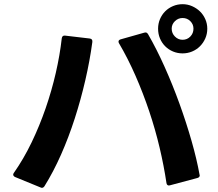

<svg xmlns="http://www.w3.org/2000/svg" viewBox="-20 -881 1040 917"><path d="M787 5Q777 5 775 -7Q763 -88 742.5 -175Q722 -262 693 -348.5Q664 -435 627.5 -518.5Q591 -602 548 -675Q546 -679 546 -682Q546 -690 556 -693L669 -725Q671 -725 672 -725.5Q673 -726 675 -726Q682 -726 687 -718Q728 -647 766.5 -561Q805 -475 837.5 -385Q870 -295 895 -207.5Q920 -120 933 -47Q934 -46 934 -44Q934 -34 923 -31L792 4Q790 4 789 4.5Q788 5 787 5ZM51 -36Q43 -41 43 -47Q43 -51 46 -55Q93 -122 131 -201Q169 -280 198 -364Q227 -448 246.5 -533Q266 -618 275 -698Q277 -712 290 -711L409 -697Q423 -695 421 -680Q409 -591 387.5 -498Q366 -405 337 -315Q308 -225 271.5 -142.5Q235 -60 192 9Q184 20 173 14ZM852 -626Q828 -626 806.5 -635Q785 -644 769 -660Q753 -676 744 -697.5Q735 -719 735 -744Q735 -768 744 -789.5Q753 -811 769 -827Q785 -843 806.5 -852Q828 -861 852 -861Q876 -861 897.5 -851.5Q919 -842 935 -826.5Q951 -811 960.5 -789.5Q970 -768 970 -744Q970 -719 960.5 -697.5Q951 -676 935 -660Q919 -644 897.5 -635Q876 -626 852 -626ZM852 -691Q874 -691 889 -706.5Q904 -722 904 -744Q904 -765 889 -780Q874 -795 852 -795Q831 -795 815.5 -780Q800 -765 800 -744Q800 -722 815.5 -706.5Q831 -691 852 -691Z"/></svg>

Font: LINE Seed JP_TTF Bold
Style: Regular
Weight: 700
Designer: LINE & Fontrix & Fontworks
Version: Version 1.009